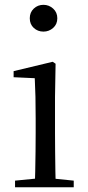

<svg xmlns="http://www.w3.org/2000/svg" viewBox="-20 -788 372 808"><path d="M43.3 0V-27.8L153.1 -38.6H184.5L290.3 -27.8V0ZM126.3 0Q127.3 -24.4 128.2 -65.3Q129.1 -106.3 129.6 -150.7Q130.1 -195.1 130.1 -228.5V-288.8Q130.1 -339.6 129.2 -380.6Q128.3 -421.6 126.3 -458.9L37.3 -463V-488.6L201.7 -528L213.9 -519.8L211.5 -380.2V-228.5Q211.5 -195.1 212 -150.7Q212.5 -106.3 213.1 -65.3Q213.7 -24.4 214.7 0ZM162.8 -655Q138.9 -655 122.1 -670.5Q105.3 -686 105.3 -711.1Q105.3 -735.9 122.1 -751.8Q138.9 -767.7 162.8 -767.7Q186.2 -767.7 203.7 -751.8Q221.2 -735.9 221.2 -711.1Q221.2 -686 203.7 -670.5Q186.2 -655 162.8 -655Z"/></svg>

Font: Noto Serif SC
Style: Regular
Weight: 200
Designer: Ryoko NISHIZUKA 西塚涼子 (kana & ideographs); Frank Grießhammer (Latin, Greek & Cyrillic); Wenlong ZHANG 张文龙 (bopomofo); San
Foundry: Adobe
Version: Version 2.001;hotconv 1.1.0;makeotfexe 2.6.0